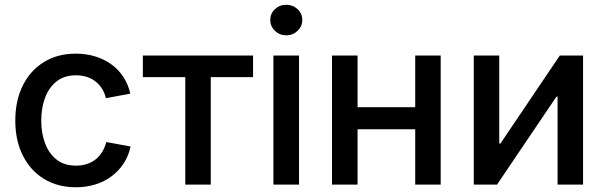

<svg xmlns="http://www.w3.org/2000/svg" viewBox="-20 -771 2524 802"><path d="M296.4 11.2Q220.7 11.2 163.8 -23.7Q106.9 -58.6 75.4 -121.3Q43.9 -184.1 43.9 -267.1Q43.9 -351.1 75.4 -414.1Q106.9 -477.1 163.8 -512Q220.7 -546.9 296.4 -546.9Q339.8 -546.9 377.4 -535.4Q415 -523.9 445.1 -502.2Q475.1 -480.5 495.4 -449.5Q515.6 -418.5 524.4 -379.9L422.4 -360.8Q417.5 -382.3 406.5 -399.9Q395.5 -417.5 379.6 -430.2Q363.8 -442.9 343 -449.7Q322.3 -456.5 297.4 -456.5Q249 -456.5 216.8 -431.4Q184.6 -406.2 168.5 -363.5Q152.3 -320.8 152.3 -267.1Q152.3 -214.4 168.5 -171.9Q184.6 -129.4 216.6 -104.2Q248.5 -79.1 297.4 -79.1Q322.8 -79.1 343.8 -86.2Q364.7 -93.3 380.6 -106.2Q396.5 -119.1 407.5 -137.5Q418.5 -155.8 423.8 -177.7L525.4 -159.2Q517.1 -119.6 496.6 -88.4Q476.1 -57.1 446 -34.7Q416 -12.2 378.2 -0.5Q340.3 11.2 296.4 11.2Z M753.9 0V-448.7H576.7V-539.1H1037.1V-448.7H860.4V0Z M1122.1 0V-539.1H1229V0ZM1175.8 -623.5Q1147.9 -623.5 1128.4 -642.3Q1108.9 -661.1 1108.9 -687.5Q1108.9 -714.4 1128.4 -732.7Q1147.9 -751 1175.8 -751Q1203.6 -751 1223.1 -732.7Q1242.7 -714.4 1242.7 -687.5Q1242.7 -661.1 1223.1 -642.3Q1203.6 -623.5 1175.8 -623.5Z M1740.7 -323.2V-231H1445.8V-323.2ZM1473.6 -539.1V0H1366.7V-539.1ZM1820.8 -539.1V0H1714.4V-539.1Z M2415.5 0H2309.1V-367.2H2304.2L2056.2 0H1959V-539.1H2065.4V-171.4H2070.3L2318.4 -539.1H2415.5Z"/></svg>

Font: Inter 18pt Medium
Style: Regular
Weight: 500
Designer: Rasmus Andersson
Foundry: rsms
Version: Version 4.001;git-66647c0bb